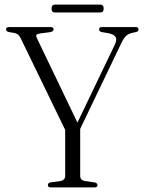

<svg xmlns="http://www.w3.org/2000/svg" viewBox="-20 -818 628 838"><path d="M405.5 -10.5Q405.5 0 392.5 0H201.5Q189 0 189 -10.5Q189 -19.5 200.5 -22L245 -28Q264.5 -32 264.5 -51V-251L71 -649.5Q65 -661.5 58.8 -666.8Q52.5 -672 43 -674L19.5 -678Q6.5 -681 6.5 -689.5Q6.5 -700 20 -700H199.5Q214 -700 214 -690Q214 -680.5 198 -677.5L158 -672.5Q142 -670 139 -666Q136 -662 142 -649.5L318 -283L482 -625Q491 -644.5 484.8 -656Q478.5 -667.5 453.5 -673L423.5 -678Q412.5 -681 412.5 -689.5Q412.5 -700 425 -700H571.5Q584.5 -700 584.5 -689.5Q584.5 -686 582 -682.5Q579.5 -679 571 -677.5L561 -675.5Q540 -671.5 528.8 -659.8Q517.5 -648 506.5 -623.5L330 -255.5V-51Q330 -32 349.5 -28L393 -22Q405.5 -18.5 405.5 -10.5ZM205 -780.5Q205 -798 220 -798H417.5Q432.5 -798 432.5 -780.5Q432.5 -763.5 417.5 -763.5H220Q205 -763.5 205 -780.5Z"/></svg>

Font: Fraunces 144pt Soft Light
Style: Regular
Weight: 300
Version: Version 1.000;[0bf87f6ff]